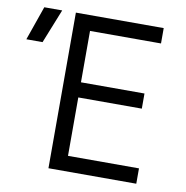

<svg xmlns="http://www.w3.org/2000/svg" viewBox="-180 -808 861 887"><g transform="rotate(10 250.5 -365.0)"><path d="M105 0V-730H517V-658H184V-417H482V-346H184V-72H517V0ZM-99 -569 -43 -729H41L-23 -569Z"/></g></svg>

Font: JetBrains Mono NL Light
Style: Regular
Weight: 300
Monospace: yes
Designer: Philipp Nurullin, Konstantin Bulenkov
Foundry: JetBrains
Version: Version 2.305; ttfautohint (v1.8.4.7-5d5b)